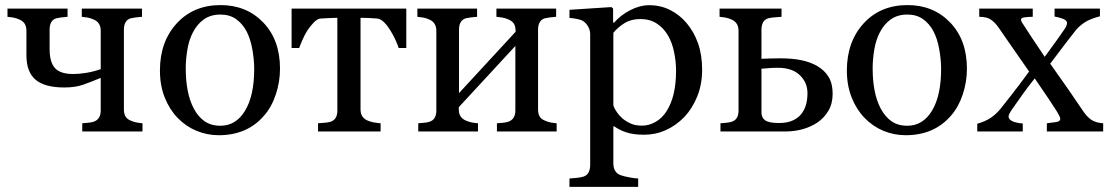

<svg xmlns="http://www.w3.org/2000/svg" viewBox="-20 -515 4347 752"><path d="M538.1 0H302.2V-32.2Q313.5 -33.2 325.4 -34.2Q337.4 -35.2 346.2 -38.1Q359.9 -42.5 367.2 -53.5Q374.5 -64.5 374.5 -82V-210Q335 -193.4 304.7 -182.9Q274.4 -172.4 231.9 -172.4Q155.3 -172.4 119.4 -202.6Q83.5 -232.9 83.5 -298.8V-394.5Q83.5 -411.1 76.7 -421.9Q69.8 -432.6 56.2 -438.5Q43.5 -444.3 31.5 -446.3Q19.5 -448.2 9.3 -449.2V-481.4H244.6V-449.2Q230.5 -448.2 220 -446.8Q209.5 -445.3 200.7 -443.4Q187 -439.5 180.7 -428Q174.3 -416.5 174.3 -399.4V-323.2Q174.3 -271 195.6 -248Q216.8 -225.1 266.6 -225.1Q288.6 -225.1 316.7 -229.5Q344.7 -233.9 374.5 -244.1V-394.5Q374.5 -410.6 367.7 -421.6Q360.8 -432.6 347.2 -438.5Q334.5 -444.3 322.5 -446.3Q310.5 -448.2 300.3 -449.2V-481.4H536.1V-449.2Q522 -448.2 511.5 -446.8Q501 -445.3 492.2 -443.4Q478.5 -439.5 471.9 -428Q465.3 -416.5 465.3 -399.4V-86.9Q465.3 -69.8 471.2 -59.3Q477.1 -48.8 491.2 -43Q501.5 -38.1 513.4 -35.6Q525.4 -33.2 538.1 -32.2Z M1076.7 -245.6Q1076.7 -194.8 1060.5 -145.8Q1044.4 -96.7 1014.6 -62.5Q981 -23.4 936.5 -4.4Q892.1 14.6 836.9 14.6Q791 14.6 749.5 -2.7Q708 -20 675.8 -53.2Q644 -85.9 625.2 -133.1Q606.4 -180.2 606.4 -238.8Q606.4 -351.6 672.1 -423.3Q737.8 -495.1 844.2 -495.1Q945.3 -495.1 1011 -427Q1076.7 -358.9 1076.7 -245.6ZM975.6 -244.6Q975.6 -281.2 968.3 -322Q960.9 -362.8 946.3 -391.1Q930.7 -421.4 905.3 -439.7Q879.9 -458 843.3 -458Q805.7 -458 779.1 -439.5Q752.4 -420.9 735.8 -388.7Q720.2 -358.9 713.9 -320.8Q707.5 -282.7 707.5 -247.1Q707.5 -200.2 715.1 -160.4Q722.7 -120.6 739.3 -89.4Q755.9 -58.1 781 -40.3Q806.2 -22.5 843.3 -22.5Q904.3 -22.5 939.9 -81.5Q975.6 -140.6 975.6 -244.6Z M1571.3 -327.1H1541.5Q1537.1 -340.8 1528.6 -359.4Q1520 -377.9 1509.8 -394.5Q1499 -412.6 1485.6 -426.5Q1472.2 -440.4 1457.5 -442.4Q1442.4 -443.8 1423.8 -444.6Q1405.3 -445.3 1392.1 -445.3V-86.9Q1392.1 -70.3 1398.9 -59.6Q1405.8 -48.8 1419.4 -43Q1430.2 -38.1 1443.8 -35.6Q1457.5 -33.2 1470.7 -32.2V0H1225.6V-32.2Q1236.8 -33.2 1251.2 -34.2Q1265.6 -35.2 1274.4 -38.1Q1288.1 -42.5 1294.7 -53.5Q1301.3 -64.5 1301.3 -82V-445.3Q1285.6 -444.8 1266.1 -444.1Q1246.6 -443.4 1235.4 -442.4Q1222.7 -441.4 1208.3 -426.3Q1193.8 -411.1 1183.1 -394.5Q1172.9 -377.9 1164.1 -357.7Q1155.3 -337.4 1151.9 -327.1H1122.1V-481.4H1571.3Z M2160.2 0H1926.3V-32.2Q1937.5 -33.2 1949.5 -34.2Q1961.4 -35.2 1970.2 -38.1Q1983.9 -42.5 1991.2 -53.5Q1998.5 -64.5 1998.5 -82V-335L1776.9 -95.2V-86.9Q1776.9 -70.3 1783.7 -59.6Q1790.5 -48.8 1804.2 -43Q1814.9 -38.1 1826.9 -35.6Q1838.9 -33.2 1852.1 -32.2V0H1618.2V-32.2Q1629.4 -33.2 1641.4 -34.2Q1653.3 -35.2 1662.1 -38.1Q1675.8 -42.5 1682.4 -53.5Q1689 -64.5 1689 -82V-394.5Q1689 -410.6 1682.1 -421.6Q1675.3 -432.6 1661.6 -438.5Q1648.9 -444.3 1637 -446.3Q1625 -448.2 1614.7 -449.2V-481.4H1848.6V-449.2Q1834.5 -448.2 1824 -446.8Q1813.5 -445.3 1804.7 -443.4Q1791 -439.5 1784.4 -428Q1777.8 -416.5 1777.8 -399.4V-150.4L1999.5 -390.6Q1999.5 -412.1 1992.7 -422.4Q1985.8 -432.6 1972.2 -438.5Q1959.5 -444.3 1947 -446.3Q1934.6 -448.2 1924.3 -449.2V-481.4H2158.2V-449.2Q2144 -448.2 2133.5 -446.8Q2123 -445.3 2114.3 -443.4Q2100.6 -439.5 2094 -428Q2087.4 -416.5 2087.4 -399.4V-86.9Q2087.4 -69.8 2093.3 -59.3Q2099.1 -48.8 2113.3 -43Q2123.5 -38.1 2135.5 -35.6Q2147.5 -33.2 2160.2 -32.2Z M2669.4 -424.3Q2698.2 -390.1 2714.1 -345Q2730 -299.8 2730 -241.7Q2730 -184.6 2710.9 -137.5Q2691.9 -90.3 2660.6 -57.1Q2627.9 -23.4 2587.9 -5.4Q2547.9 12.7 2502.9 12.7Q2459.5 12.7 2431.6 2.9Q2403.8 -6.8 2386.2 -20H2382.3V124.5Q2382.3 142.1 2389.2 153.8Q2396 165.5 2410.2 170.9Q2421.9 175.3 2443.6 179.4Q2465.3 183.6 2479.5 184.1V216.8H2210.4V184.1Q2225.6 183.1 2239.7 181.6Q2253.9 180.2 2265.1 176.8Q2279.8 171.9 2285.6 159.7Q2291.5 147.5 2291.5 130.9V-381.3Q2291.5 -396 2284.2 -409.7Q2276.9 -423.3 2265.1 -431.6Q2256.3 -437.5 2240.7 -440.7Q2225.1 -443.8 2210.4 -444.8V-476.6L2374.5 -487.3L2381.3 -481.4V-427.2L2385.3 -426.3Q2410.6 -455.6 2448.2 -475.1Q2485.8 -494.6 2522.9 -494.6Q2567.9 -494.6 2605.2 -475.6Q2642.6 -456.5 2669.4 -424.3ZM2589.8 -78.1Q2609.4 -108.4 2618.7 -148.4Q2627.9 -188.5 2627.9 -237.8Q2627.9 -273.9 2620.1 -311.5Q2612.3 -349.1 2595.7 -377Q2579.1 -405.3 2552.2 -422.9Q2525.4 -440.4 2487.8 -440.4Q2451.7 -440.4 2426.3 -424.6Q2400.9 -408.7 2382.3 -386.7V-102.1Q2386.7 -88.9 2396.7 -74.7Q2406.7 -60.5 2418.9 -50.3Q2434.1 -38.1 2451.7 -30.5Q2469.2 -22.9 2494.6 -22.9Q2522 -22.9 2547.4 -37.4Q2572.8 -51.8 2589.8 -78.1Z M3142.6 -150.4Q3142.6 -191.4 3112.8 -220.5Q3083 -249.5 3025.9 -249.5Q3002 -249.5 2986.3 -247.8Q2970.7 -246.1 2962.4 -246.1V-74.2Q2962.4 -53.7 2977.3 -43.5Q2992.2 -33.2 3031.2 -33.2Q3064.5 -33.2 3086.7 -43.9Q3108.9 -54.7 3120.6 -71.3Q3133.3 -89.4 3137.9 -108.9Q3142.6 -128.4 3142.6 -150.4ZM3241.2 -147.9Q3241.2 -109.4 3224.6 -81.3Q3208 -53.2 3181.6 -35.2Q3155.3 -17.6 3123 -8.8Q3090.8 0 3055.7 0H2801.8V-32.2Q2813 -33.2 2825 -34.2Q2836.9 -35.2 2845.7 -38.1Q2859.4 -42.5 2866 -53.5Q2872.6 -64.5 2872.6 -82V-394.5Q2872.6 -410.6 2865.7 -421.6Q2858.9 -432.6 2845.2 -438.5Q2832.5 -444.3 2820.6 -446.3Q2808.6 -448.2 2798.3 -449.2V-481.4H3041V-449.2Q3026.4 -448.2 3012.5 -447Q2998.5 -445.8 2989.3 -443.4Q2974.1 -439 2968.3 -426.8Q2962.4 -414.6 2962.4 -399.4V-284.7Q2981.9 -285.2 2995.8 -285.9Q3009.8 -286.6 3036.1 -286.6Q3083.5 -286.6 3119.4 -279.1Q3155.3 -271.5 3181.6 -255.9Q3210 -239.3 3225.6 -213.4Q3241.2 -187.5 3241.2 -147.9Z M3767.1 -245.6Q3767.1 -194.8 3751 -145.8Q3734.9 -96.7 3705.1 -62.5Q3671.4 -23.4 3627 -4.4Q3582.5 14.6 3527.3 14.6Q3481.4 14.6 3439.9 -2.7Q3398.4 -20 3366.2 -53.2Q3334.5 -85.9 3315.7 -133.1Q3296.9 -180.2 3296.9 -238.8Q3296.9 -351.6 3362.5 -423.3Q3428.2 -495.1 3534.7 -495.1Q3635.7 -495.1 3701.4 -427Q3767.1 -358.9 3767.1 -245.6ZM3666 -244.6Q3666 -281.2 3658.7 -322Q3651.4 -362.8 3636.7 -391.1Q3621.1 -421.4 3595.7 -439.7Q3570.3 -458 3533.7 -458Q3496.1 -458 3469.5 -439.5Q3442.9 -420.9 3426.3 -388.7Q3410.6 -358.9 3404.3 -320.8Q3397.9 -282.7 3397.9 -247.1Q3397.9 -200.2 3405.5 -160.4Q3413.1 -120.6 3429.7 -89.4Q3446.3 -58.1 3471.4 -40.3Q3496.6 -22.5 3533.7 -22.5Q3594.7 -22.5 3630.4 -81.5Q3666 -140.6 3666 -244.6Z M4300.8 0H4080.1V-32.2Q4102.1 -34.7 4117.4 -37.1Q4132.8 -39.6 4132.8 -49.8Q4132.8 -54.2 4127.9 -63.5Q4123 -72.8 4118.2 -80.6Q4106 -99.6 4084.7 -131.6Q4063.5 -163.6 4032.7 -208Q4007.3 -176.3 3985.8 -146.2Q3964.4 -116.2 3940.9 -82.5Q3937.5 -77.6 3933.8 -70.3Q3930.2 -63 3930.2 -58.6Q3930.2 -47.9 3944.1 -40.8Q3958 -33.7 3985.8 -31.2V0H3807.6V-30.3Q3840.8 -40 3861.1 -54Q3881.3 -67.9 3898.4 -88.4Q3913.6 -107.9 3940.7 -142.1Q3967.8 -176.3 4010.7 -234.9Q3985.8 -270.5 3950 -322Q3914.1 -373.5 3890.6 -407.7Q3877.9 -426.3 3861.6 -437.7Q3845.2 -449.2 3815.4 -449.2V-481.4H4024.9V-449.2Q4009.3 -449.2 3994.1 -447.3Q3979 -445.3 3979 -438.5Q3979 -434.1 3981.9 -428.7Q3984.9 -423.3 3989.3 -417Q4000 -400.4 4022.7 -365.7Q4045.4 -331.1 4071.8 -292.5Q4088.9 -315.9 4111.6 -347.2Q4134.3 -378.4 4153.3 -406.7Q4155.3 -410.2 4157.2 -415.3Q4159.2 -420.4 4159.2 -425.3Q4159.2 -435.5 4142.3 -441.7Q4125.5 -447.8 4110.4 -450.2V-481.4H4288.1V-451.2Q4250.5 -441.4 4229.5 -428Q4208.5 -414.6 4193.8 -397Q4177.7 -377 4155.5 -347.7Q4133.3 -318.4 4093.3 -265.6Q4137.7 -203.1 4165.5 -163.1Q4193.4 -123 4221.7 -80.6Q4235.8 -59.1 4253.2 -46.6Q4270.5 -34.2 4300.8 -32.2Z"/></svg>

Font: UniBurma_GGSerif
Style: Book
Weight: 400
Designer: Victor San Kho Lin (for Burmese only and related typography optimization with it)
Foundry: http://www.unimm.org
Version: 2.0